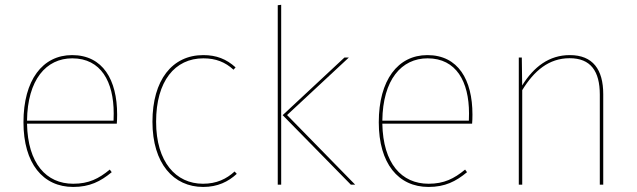

<svg xmlns="http://www.w3.org/2000/svg" viewBox="-20 -753 2596 783"><path d="M457.7 -285.9C457.7 -427 399.9 -528.3 273.9 -528.3C153.4 -528.3 75.7 -426 75.7 -254.3C75.7 -86.3 155.3 9.4 278.6 9.4C345.6 9.4 390.1 -13 435.6 -50.8L427.7 -61.4C382.7 -24.3 341.9 -3.7 278.6 -3.7C168.9 -3.7 93.2 -86.2 90.2 -248.6H456.3C457.3 -260.4 457.7 -271.4 457.7 -285.8ZM443.1 -260.8H90.2C92.1 -428 168.2 -515.1 274.7 -515.1C392 -515.1 443.7 -419.4 443.7 -290.6C443.7 -277.1 443.7 -270.8 443.1 -260.8Z M808.9 -528.3C682 -528.3 601.7 -426 601.7 -256.4C601.7 -86.4 687.6 9.4 808.6 9.4C867.9 9.4 910.9 -12.1 945.6 -44L936.7 -53.6C903.7 -23.4 863.7 -3.7 807.7 -3.7C697.6 -3.7 616.6 -92.3 616.6 -256.4C616.6 -422.4 693.4 -515.1 809.3 -515.1C860.3 -515.1 898.6 -499.6 932.3 -468.7L940.7 -478.3C903.1 -512.1 863.1 -528.3 808.9 -528.3Z M1126.7 -733.4 1112.7 -731.7V0H1126.7ZM1402.6 -518.3H1384.6L1132.7 -283.4L1410.7 0H1428.3L1150.7 -283.8Z M1906.7 -285.9C1906.7 -427 1848.9 -528.3 1722.9 -528.3C1602.4 -528.3 1524.7 -426 1524.7 -254.3C1524.7 -86.3 1604.3 9.4 1727.6 9.4C1794.6 9.4 1839.1 -13 1884.6 -50.8L1876.7 -61.4C1831.7 -24.3 1790.9 -3.7 1727.6 -3.7C1617.9 -3.7 1542.2 -86.2 1539.2 -248.6H1905.3C1906.3 -260.4 1906.7 -271.4 1906.7 -285.8ZM1892.1 -260.8H1539.2C1541.1 -428 1617.2 -515.1 1723.7 -515.1C1841 -515.1 1892.7 -419.4 1892.7 -290.6C1892.7 -277.1 1892.7 -270.8 1892.1 -260.8Z M2303.6 -528.3C2219 -528.3 2156.6 -480.1 2109.5 -404.5L2108 -518.3H2095.7V0H2109.7V-385.3C2158.1 -464.4 2218.3 -515.6 2303.1 -515.6C2388.6 -515.6 2426.1 -463 2426.1 -367.1V0H2440.1V-368.8C2440.1 -469.1 2398.1 -528.3 2303.6 -528.3Z"/></svg>

Font: Fira Sans Hair
Style: Regular
Weight: 100
Designer: bBox Type GmbH & Carrois Corporate GbR & Edenspiekermann AG
Foundry: bBox Type GmbH & Carrois Corporate GbR & Edenspiekermann AG
Version: Version 4.300;PS 004.300;hotconv 1.0.88;makeotf.lib2.5.64775